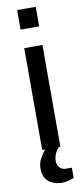

<svg xmlns="http://www.w3.org/2000/svg" viewBox="-100 -759 428 977"><g transform="rotate(-10 114.0 -270.5)"><path d="M67 0V-526H161V0ZM65 -622V-723H161V-622ZM138 182Q116 182 93.5 174Q71 166 56.5 146Q42 126 42 92Q42 63 56 38.5Q70 14 89 -7H154L155 -3Q141 12 133 30.5Q125 49 125 67Q125 87 136.5 101Q148 115 171 115H200V168Q184 175 168.5 178.5Q153 182 138 182Z"/></g></svg>

Font: Archivo Narrow Medium
Style: Regular
Weight: 500
Designer: Hector Gatti
Foundry: Omnibus-Type
Version: Version 3.002